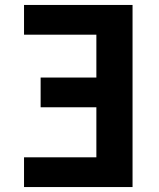

<svg xmlns="http://www.w3.org/2000/svg" viewBox="-20 -755 640 775"><path d="M77 0V-120H369V-322H144V-442H369V-615H77V-735H515V0Z"/></svg>

Font: Iosevka Curly Heavy Extended
Style: Regular
Weight: 900
Width: 7
Monospace: yes
Designer: Belleve Invis
Foundry: Belleve Invis
Version: Version 11.1.0; ttfautohint (v1.8.3)